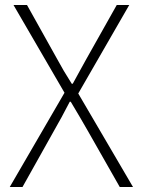

<svg xmlns="http://www.w3.org/2000/svg" viewBox="-20 -748 570 768"><path d="M19 0 238 -377 34 -728H88L208 -513Q222 -487 235 -465Q248 -443 267 -413H271Q288 -443 299.5 -465Q311 -487 326 -513L447 -728H497L293 -374L512 0H459L331 -225Q316 -251 299.5 -279.5Q283 -308 263 -341H259Q242 -308 226.5 -279.5Q211 -251 196 -225L70 0Z"/></svg>

Font: Noto Sans SC ExtraLight
Style: Regular
Weight: 250
Designer: Ryoko NISHIZUKA 西塚涼子 (kana, bopomofo & ideographs); Paul D. Hunt (Latin, Greek & Cyrillic); Sandoll Communications 산돌커뮤니
Foundry: Adobe
Version: Version 2.004-H2;hotconv 1.0.118;makeotfexe 2.5.65603